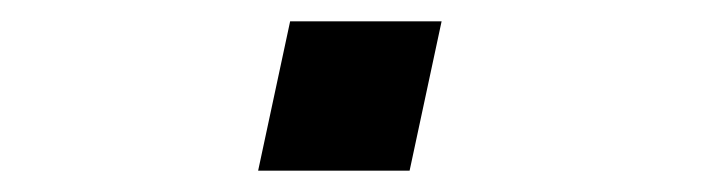

<svg xmlns="http://www.w3.org/2000/svg" viewBox="-20 -400 667 180"><path d="M222 -240 252 -380H394L364 -240Z"/></svg>

Font: Azeret Mono Thin Medium
Style: Italic
Weight: 500
Italic angle: -12°
Version: Version 1.002